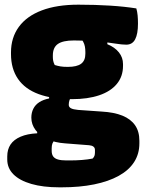

<svg xmlns="http://www.w3.org/2000/svg" viewBox="-20 -584 640 821"><path d="M114 -81Q114 -102 122.5 -119Q131 -136 148 -147Q165 -158 190 -163V-183L286 -173Q280 -164 277 -155Q274 -146 274 -136Q274 -126 283.5 -121Q293 -116 314 -114L414 -107Q468 -104 503.5 -89.5Q539 -75 557.5 -48.5Q576 -22 576 18V29Q576 74 553.5 109Q531 144 487.5 168Q444 192 382.5 204.5Q321 217 244 217H233Q164 217 114 202.5Q64 188 37.5 161.5Q11 135 11 98V85Q11 55 25 34Q39 13 68 0.5Q97 -12 139 -14V-31L235 -2Q222 7 214.5 14.5Q207 22 204 30Q201 38 201 50V61Q201 76 207.5 85Q214 94 228 98Q242 102 264 102H277Q306 102 331 100Q356 98 376 94Q382 88 384 82Q386 76 386 67V57Q386 48 379.5 43Q373 38 361 37L258 29Q215 26 182.5 11Q150 -4 132 -28Q114 -52 114 -81ZM321 -425 439 -421V-395Q471 -382 488.5 -360Q506 -338 506 -310V-302Q506 -257 479.5 -225Q453 -193 404 -176.5Q355 -160 288 -160Q204 -160 145.5 -181.5Q87 -203 57 -246.5Q27 -290 27 -353V-360Q27 -423 60.5 -469Q94 -515 158.5 -539.5Q223 -564 315 -564Q387 -564 450 -560Q513 -556 563 -548Q567 -534 568.5 -518Q570 -502 570 -483Q570 -439 558 -416Q546 -393 520 -393Q502 -393 474 -397.5Q446 -402 403 -406.5Q360 -411 296 -411Q249 -411 227.5 -396Q206 -381 206 -347V-340Q206 -332 207.5 -324Q209 -316 214 -306Q227 -302 239 -300Q251 -298 270 -298Q309 -298 327 -311.5Q345 -325 345 -354V-362Q345 -374 343 -385Q341 -396 335.5 -406Q330 -416 321 -425Z"/></svg>

Font: Recursive Monospace Casual Black
Style: Regular
Weight: 900
Version: Version 1.047